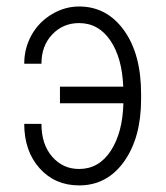

<svg xmlns="http://www.w3.org/2000/svg" viewBox="-20 -558 509 588"><path d="M222.2 -487.3Q172.9 -487.3 139.9 -452.4Q106.9 -417.5 106.9 -362.8H54.2Q54.2 -410.2 76.4 -450.2Q98.6 -490.2 138.4 -514.2Q178.2 -538.1 222.2 -538.1Q307.1 -538.1 359.6 -465.3Q412.1 -392.6 412.1 -270.5V-253.9Q412.1 -136.7 360.1 -63.5Q308.1 9.8 222.2 9.8Q148.4 9.8 101.3 -42.7Q54.2 -95.2 54.2 -178.7H106.9Q106.9 -116.2 139.6 -78.4Q172.4 -40.5 222.2 -40.5Q282.7 -40.5 319.1 -95.9Q355.5 -151.4 357.9 -241.7H163.6V-292.5H357.4Q354 -380.9 317.9 -434.1Q281.7 -487.3 222.2 -487.3Z"/></svg>

Font: Roboto Condensed Light
Style: Regular
Weight: 300
Designer: Google
Version: Version 2.134; 2016